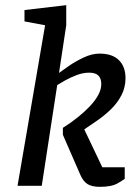

<svg xmlns="http://www.w3.org/2000/svg" viewBox="-20 -721 535 745"><path d="M368 4Q337 4 320 -6.5Q303 -17 292 -42L224 -198V-225Q253 -243 280 -264.5Q307 -286 328 -308Q349 -330 361 -352Q373 -374 373 -395Q373 -416 362 -427.5Q351 -439 326 -439Q302 -439 277 -429.5Q252 -420 232 -408.5Q212 -397 202 -391L142 0H48L155 -623L75 -638V-682L237 -701V-623L209 -438Q221 -447 247 -465Q273 -483 305 -498Q337 -513 366 -513Q416 -513 441.5 -487.5Q467 -462 467 -418Q467 -382 451.5 -352Q436 -322 411.5 -298Q387 -274 359 -254.5Q331 -235 307 -219L377 -72H464V-27Q462 -25 438 -10.5Q414 4 368 4Z"/></svg>

Font: Faustina Medium
Style: Italic
Weight: 500
Italic angle: -8°
Designer: Alfonso Garcia
Foundry: http://www.omnibus-type.com
Version: Version 1.200